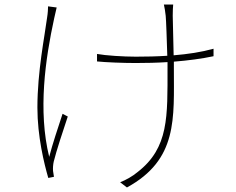

<svg xmlns="http://www.w3.org/2000/svg" viewBox="-20 -784 1040 847"><path d="M230 -751 192 -756C192 -745 191 -726 188 -708C177 -623 145 -470 145 -309C145 -182 175 -61 193 1L218 -4C217 -11 215 -21 214 -30C213 -42 214 -58 217 -71C227 -113 261 -217 279 -270L256 -282C235 -219 211 -146 197 -92C147 -296 180 -524 219 -703C223 -720 227 -739 230 -751ZM408 -546V-513C445 -509 525 -506 578 -506C624 -506 672 -507 719 -510V-485C719 -269 725 -132 587 -25C566 -7 534 11 510 20L540 43C765 -80 747 -261 747 -485V-512C810 -517 870 -525 922 -536V-569C868 -554 808 -545 746 -540L742 -715C742 -737 743 -753 744 -764H703C706 -749 709 -735 711 -714C713 -694 716 -604 718 -538C672 -535 625 -534 579 -534C524 -534 446 -539 408 -546Z"/></svg>

Font: Harano Aji Gothic TW ExtraLight
Style: Regular
Weight: 250
Foundry: Masamichi Hosoda
Version: HaranoAjiGothicTW-ExtraLight version 20230610;ttx 4.39.4